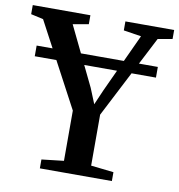

<svg xmlns="http://www.w3.org/2000/svg" viewBox="-99 -819 833 894"><g transform="rotate(10 318.0 -371.5)"><path d="M253 -54V-291.5L42.5 -687L-16 -700V-743H256.5V-700.5L182.5 -687.5L316.5 -410.5L346 -338L377 -409.5L505.5 -687.5L422 -700.5V-743H652.5V-700.5L584 -688.5L381.5 -295V-54L489 -42V0H148.5V-42ZM607.5 -560.5V-510H34.5V-560.5Z"/></g></svg>

Font: Merriweather 60pt SemiBold
Style: Regular
Weight: 600
Version: Version 2.100